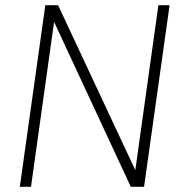

<svg xmlns="http://www.w3.org/2000/svg" viewBox="-20 -717 699 737"><path d="M56 0 154 -697H203L504 -54H498L588 -697H631L533 0H482L183 -643H189L99 0Z"/></svg>

Font: Hanken Grotesk ExtraLight
Style: Italic
Weight: 250
Italic angle: -8°
Designer: Alfredo Marco Pradil
Foundry: Hanken Design Co.
Version: Version 3.013